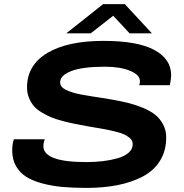

<svg xmlns="http://www.w3.org/2000/svg" viewBox="-20 -897 890 929"><path d="M300.8 -735.8 479 -877H584L714.8 -735.8H606.9L527.8 -820.8L418.9 -735.8ZM397.9 12.2Q333.5 12.2 282.5 7.6Q231.4 2.9 184.6 -9.5Q137.7 -22 106.7 -41.7Q75.7 -61.5 57.4 -93.5Q39.1 -125.5 39.1 -168Q39.1 -199.2 46.9 -223.1H196.8Q189.9 -205.1 189.9 -189.9Q189.9 -112.8 397 -112.8Q437.5 -112.8 474.6 -116.9Q511.7 -121.1 546.1 -130.4Q580.6 -139.6 601.3 -157.2Q622.1 -174.8 622.1 -199.2Q622.1 -208.5 618.2 -216.6Q614.3 -224.6 605.7 -231.2Q597.2 -237.8 587.9 -243.2Q578.6 -248.5 563.2 -253.2Q547.9 -257.8 535.4 -261.2Q522.9 -264.6 502.9 -268.6Q482.9 -272.5 469.2 -274.9Q455.6 -277.3 433.3 -281Q411.1 -284.7 397.9 -287.1Q361.8 -293.9 338.4 -298.6Q314.9 -303.2 281.5 -312Q248 -320.8 226.8 -329.8Q205.6 -338.9 181.4 -353.3Q157.2 -367.7 143.3 -384.3Q129.4 -400.9 120.1 -423.8Q110.8 -446.8 110.8 -474.1Q110.8 -581.5 208.5 -640.4Q306.2 -699.2 481 -699.2Q644.5 -699.2 726.3 -655.5Q808.1 -611.8 808.1 -533.2Q808.1 -516.1 801.8 -484.9H653.8Q657.2 -498 657.2 -503.9Q657.2 -534.7 609.6 -554.4Q562 -574.2 487.8 -574.2Q378.9 -574.2 325 -553.2Q271 -532.2 271 -499Q271 -487.3 278.1 -478Q285.2 -468.8 300 -461.9Q314.9 -455.1 331.3 -449.7Q347.7 -444.3 373.5 -439.5Q399.4 -434.6 420.7 -431.4Q441.9 -428.2 473.9 -423.1Q505.9 -418 527.8 -414.1Q571.3 -406.2 604.2 -397.9Q637.2 -389.6 672.9 -374.8Q708.5 -359.9 731.4 -341.3Q754.4 -322.8 769.3 -294.7Q784.2 -266.6 784.2 -231.9Q784.2 -167 753.9 -118.7Q723.6 -70.3 669.4 -42.2Q615.2 -14.2 547.6 -1Q480 12.2 397.9 12.2Z"/></svg>

Font: Archivo Expanded SemiBold
Style: Italic
Weight: 600
Width: 7
Italic angle: -10°
Designer: Hector Gatti
Foundry: Omnibus-Type
Version: Version 2.001